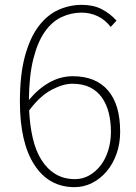

<svg xmlns="http://www.w3.org/2000/svg" viewBox="-20 -758 561 791"><path d="M289 -20Q321 -20 348 -35.5Q375 -51 395 -77Q415 -103 426 -139Q437 -175 437 -215Q437 -257 428 -293Q419 -329 400 -356Q381 -383 351 -398Q321 -413 278 -413Q240 -413 192.5 -388Q145 -363 100 -303Q103 -241 115 -189Q127 -137 150.5 -99.5Q174 -62 208.5 -41Q243 -20 289 -20ZM436 -647Q413 -677 382 -691.5Q351 -706 316 -706Q273 -706 233.5 -687.5Q194 -669 164.5 -627Q135 -585 117.5 -516Q100 -447 99 -346Q137 -392 183 -418Q229 -444 280 -444Q374 -444 424.5 -386Q475 -328 475 -215Q475 -166 460 -124Q445 -82 419 -51.5Q393 -21 359 -4Q325 13 287 13Q181 13 121.5 -79Q62 -171 62 -339Q62 -451 83 -527.5Q104 -604 139.5 -650.5Q175 -697 221 -717.5Q267 -738 317 -738Q364 -738 398.5 -720.5Q433 -703 460 -673Z"/></svg>

Font: Kinto Sans Thin
Style: Regular
Weight: 100
Designer: Authors: Ryoko NISHIZUKA  (kana & ideographs); Paul D. Hunt (Latin, Greek & Cyrillic); Wenlong ZHANG  (bopomofo); Sandol
Foundry: Adobe Systems Incorporated, ookami Inc.
Version: Version 0.001